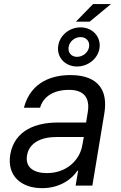

<svg xmlns="http://www.w3.org/2000/svg" viewBox="-20 -928 604 960"><path d="M190.3 12.8C285.5 12.8 343.8 -38.4 366.5 -73.9H370.7L358 0H441.8L501.4 -359.4C530.2 -532.7 402 -552.6 332.4 -552.6C250 -552.6 135.7 -525.6 99.4 -389.2H180.4C195.3 -443.2 245.7 -478.7 325.3 -478.7C402 -478.7 430 -436.4 419 -367.9L410.5 -315.3H266.3C165.5 -315.3 52.6 -279.8 31.2 -154.8C14.2 -48.3 86.6 12.8 190.3 12.8ZM115.1 -150.6C125 -214.5 186.8 -242.9 261.4 -242.9H399.1L390.6 -197.4C377.5 -128.2 313.9 -62.5 214.5 -62.5C147.7 -62.5 105.1 -92.3 115.1 -150.6ZM271.3 -700.6C261.7 -643.5 304 -595.5 365.1 -595.5C419.7 -595.5 468.8 -633.9 477.3 -685.7C486.5 -742.2 444.2 -791.2 382.8 -791.2C328.1 -791.2 279.8 -752.8 271.3 -700.6ZM323.2 -693.2C327.8 -721.9 354.4 -742.5 382.8 -742.5C412.3 -742.5 430 -720.2 425.4 -693.2C420.8 -664.8 393.8 -643.8 365.1 -643.8C335.9 -643.8 318.5 -665.8 323.2 -693.2ZM359.4 -819.6H428.3L534.8 -907.7H445.3Z"/></svg>

Font: Magic Ui Pro
Style: Italic
Weight: 400
Italic angle: -9.39999°
Designer: Stefan Endress, Andreas Faust
Version: Version 1.000;FEAKit 1.0